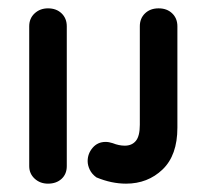

<svg xmlns="http://www.w3.org/2000/svg" viewBox="-20 -430 490 460"><path d="M95 10Q76 10 63 -2Q50 -14 50 -32V-367Q50 -386 63 -398Q76 -410 95 -410Q115 -410 127.5 -398Q140 -386 140 -367V-32Q140 -13 127.5 -1.5Q115 10 95 10ZM282 10Q247 10 211 -5Q200 -13 195 -23.5Q190 -34 190 -44Q190 -62 202 -76Q214 -90 233 -90Q241 -90 250 -87Q265 -81 279 -81Q296 -81 305.5 -92.5Q315 -104 315 -131V-367Q315 -386 327.5 -398Q340 -410 360 -410Q380 -410 392.5 -398Q405 -386 405 -367V-124Q405 -58 369.5 -24Q334 10 282 10Z"/></svg>

Font: Dongle
Style: Bold
Weight: 700
Designer: Yanghee Ryu
Foundry: Yanghee Ryu
Version: Version 2.000